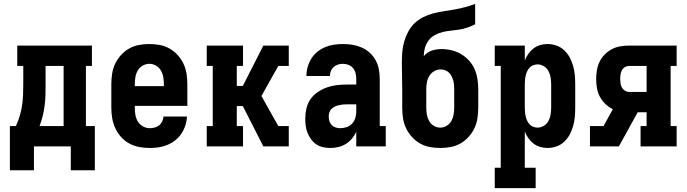

<svg xmlns="http://www.w3.org/2000/svg" viewBox="-20 -755 3540 990"><path d="M155 123H31V-105H62Q74 -131 82 -158Q90 -185 94 -212.5Q98 -240 99 -268.5Q100 -297 100 -325V-415H69V-520H454V-415H423V-105H469V123H345V0H155ZM184 -105H308V-415H215V-325Q215 -297 214.5 -269Q214 -241 210.5 -213.5Q207 -186 200.5 -158.5Q194 -131 184 -105Z M752 8Q725 8 698 3Q671 -2 647 -15Q623 -28 604.5 -48.5Q586 -69 574.5 -94Q563 -119 558.5 -146Q554 -173 554 -200V-320Q554 -347 558 -374Q562 -401 573.5 -425.5Q585 -450 603.5 -470.5Q622 -491 645.5 -504.5Q669 -518 696 -523Q723 -528 750 -528Q777 -528 804 -523Q831 -518 854.5 -504.5Q878 -491 896.5 -470.5Q915 -450 926.5 -425.5Q938 -401 942 -374Q946 -347 946 -320V-209H675V-200Q675 -181 678 -163Q681 -145 690.5 -129Q700 -113 717 -103.5Q734 -94 752 -94Q765 -94 778 -97.5Q791 -101 801 -109Q811 -117 816.5 -129Q822 -141 823 -154H944Q943 -130 935.5 -107.5Q928 -85 915 -65.5Q902 -46 883.5 -31.5Q865 -17 843.5 -8Q822 1 799 4.5Q776 8 752 8ZM675 -311H825V-320Q825 -338 822 -356.5Q819 -375 810 -391Q801 -407 784.5 -416.5Q768 -426 750 -426Q732 -426 715.5 -416.5Q699 -407 690 -391Q681 -375 678 -356.5Q675 -338 675 -320Z M1046 0V-105H1077V-415H1046V-520H1233V-415H1201V-312H1232L1338 -520H1469V-415H1415L1328 -260L1415 -105H1469V0H1338L1232 -208H1201V-105H1233V0Z M1684 8Q1665 8 1646 4Q1627 0 1611.5 -10.5Q1596 -21 1584.5 -36.5Q1573 -52 1566 -69.5Q1559 -87 1556.5 -105.5Q1554 -124 1554 -143Q1554 -170 1560 -196Q1566 -222 1581 -243.5Q1596 -265 1618 -280Q1640 -295 1665 -304Q1690 -313 1716 -316Q1742 -319 1769 -319H1817V-348Q1817 -363 1813.5 -377.5Q1810 -392 1800.5 -403.5Q1791 -415 1777 -420.5Q1763 -426 1748 -426Q1735 -426 1722.5 -422Q1710 -418 1700.5 -409.5Q1691 -401 1686 -388.5Q1681 -376 1681 -363H1560Q1560 -387 1566.5 -410Q1573 -433 1585.5 -453Q1598 -473 1616.5 -488Q1635 -503 1656.5 -512Q1678 -521 1701.5 -524.5Q1725 -528 1748 -528Q1773 -528 1797.5 -524Q1822 -520 1845 -510Q1868 -500 1886.5 -483Q1905 -466 1917 -444Q1929 -422 1933.5 -397.5Q1938 -373 1938 -348V-105H1969V0H1817V-75Q1808 -56 1794.5 -40Q1781 -24 1763.5 -13Q1746 -2 1725.5 3Q1705 8 1684 8ZM1734 -94Q1751 -94 1767.5 -99.5Q1784 -105 1795.5 -117.5Q1807 -130 1812 -146.5Q1817 -163 1817 -180V-217H1769Q1758 -217 1747.5 -216Q1737 -215 1726.5 -212.5Q1716 -210 1706.5 -205.5Q1697 -201 1689.5 -193.5Q1682 -186 1678.5 -176Q1675 -166 1675 -155Q1675 -143 1678.5 -131Q1682 -119 1690 -110.5Q1698 -102 1710 -98Q1722 -94 1734 -94Z M2250 8Q2223 8 2196 3Q2169 -2 2145.5 -15.5Q2122 -29 2103.5 -49.5Q2085 -70 2073.5 -94.5Q2062 -119 2058 -146Q2054 -173 2054 -200V-294Q2054 -327 2053 -361Q2052 -395 2052 -428Q2052 -456 2054 -484Q2056 -512 2063.5 -538.5Q2071 -565 2084 -590Q2097 -615 2117 -634.5Q2137 -654 2162 -666.5Q2187 -679 2214 -686Q2241 -693 2268.5 -697Q2296 -701 2323.5 -706Q2351 -711 2377.5 -718Q2404 -725 2430 -735V-630Q2411 -620 2390.5 -613Q2370 -606 2348.5 -602.5Q2327 -599 2305.5 -597Q2284 -595 2263 -590Q2242 -585 2222.5 -574.5Q2203 -564 2190 -546.5Q2177 -529 2171 -508Q2165 -487 2165 -465Q2173 -475 2183.5 -482.5Q2194 -490 2206 -494Q2218 -498 2231 -500Q2244 -502 2257 -502Q2283 -502 2309.5 -495.5Q2336 -489 2358.5 -475.5Q2381 -462 2399 -442Q2417 -422 2427.5 -397.5Q2438 -373 2442 -346.5Q2446 -320 2446 -294V-200Q2446 -173 2442 -146Q2438 -119 2426.5 -94.5Q2415 -70 2396.5 -49.5Q2378 -29 2354.5 -15.5Q2331 -2 2304 3Q2277 8 2250 8ZM2250 -97Q2268 -97 2283.5 -106.5Q2299 -116 2307.5 -131.5Q2316 -147 2319 -164.5Q2322 -182 2322 -200V-294Q2322 -305 2321 -317Q2320 -329 2317 -340Q2314 -351 2308.5 -362Q2303 -373 2294.5 -381Q2286 -389 2275 -393Q2264 -397 2252 -397Q2234 -397 2218 -387.5Q2202 -378 2193 -362.5Q2184 -347 2181 -329.5Q2178 -312 2178 -294V-200Q2178 -182 2181 -164.5Q2184 -147 2192.5 -131.5Q2201 -116 2216.5 -106.5Q2232 -97 2250 -97Z M2531 215V110H2562V-415H2531V-520H2686V-443Q2693 -461 2704 -477Q2715 -493 2730.5 -505Q2746 -517 2765 -522.5Q2784 -528 2803 -528Q2827 -528 2849.5 -520Q2872 -512 2889.5 -495.5Q2907 -479 2918 -458Q2929 -437 2935.5 -414Q2942 -391 2944 -367.5Q2946 -344 2946 -320V-200Q2946 -176 2944 -152.5Q2942 -129 2935.5 -106Q2929 -83 2918 -62Q2907 -41 2889.5 -24.5Q2872 -8 2849.5 0Q2827 8 2803 8Q2784 8 2765 2.5Q2746 -3 2730.5 -15Q2715 -27 2704 -43Q2693 -59 2686 -77V110H2742V215ZM2751 -97Q2769 -97 2784.5 -106.5Q2800 -116 2808 -131.5Q2816 -147 2819 -164.5Q2822 -182 2822 -200V-320Q2822 -338 2819 -355.5Q2816 -373 2808 -388.5Q2800 -404 2784.5 -413.5Q2769 -423 2751 -423Q2740 -423 2729 -418.5Q2718 -414 2710.5 -406Q2703 -398 2698 -387Q2693 -376 2690.5 -365Q2688 -354 2687 -342.5Q2686 -331 2686 -320V-200Q2686 -189 2687 -177.5Q2688 -166 2690.5 -155Q2693 -144 2698 -133Q2703 -122 2710.5 -114Q2718 -106 2729 -101.5Q2740 -97 2751 -97Z M3022 0V-105H3092L3140 -192Q3119 -202 3101.5 -219Q3084 -236 3073 -256.5Q3062 -277 3058 -300.5Q3054 -324 3054 -348Q3054 -371 3058 -394Q3062 -417 3072 -437.5Q3082 -458 3098.5 -474.5Q3115 -491 3135 -501.5Q3155 -512 3178 -516Q3201 -520 3224 -520H3469V-415H3438V-105H3469V0H3283V-105H3314V-176H3268L3171 0ZM3224 -281H3314V-415H3224Q3212 -415 3202 -409Q3192 -403 3186.5 -392.5Q3181 -382 3179.5 -371Q3178 -360 3178 -348Q3178 -337 3179.5 -325.5Q3181 -314 3186.5 -304Q3192 -294 3202 -287.5Q3212 -281 3224 -281Z"/></svg>

Font: Iosevka Curly Slab Extrabold
Style: Regular
Weight: 800
Monospace: yes
Designer: Belleve Invis
Foundry: Belleve Invis
Version: Version 22.1.2; ttfautohint (v1.8.4)